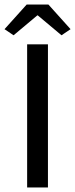

<svg xmlns="http://www.w3.org/2000/svg" viewBox="-36 -829 332 849"><path d="M84 0V-633H176V0ZM-16 -700 82 -809H178L276 -700L236 -673L131 -761H129L24 -673Z"/></svg>

Font: Narnoor
Style: Regular
Weight: 400
Designer: S. Sridhar Murthy
Foundry: SIL International
Version: Version 3.000